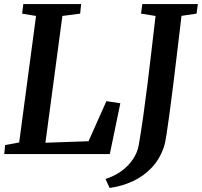

<svg xmlns="http://www.w3.org/2000/svg" viewBox="-20 -763 1000 951"><path d="M1 0 5.5 -44.5 75 -57.5 158.5 -684 89.5 -695.5 95.5 -743H382L377 -695.5L289 -684L205 -56L418.5 -63.5L507 -262L576 -251.5L524 0ZM523 168 502.5 123.5Q548 109 582.5 83.5Q617 58 638.8 25.2Q660.5 -7.5 667 -43Q678.5 -109 689.5 -187.2Q700.5 -265.5 711 -349.8Q721.5 -434 731.2 -519.2Q741 -604.5 750.5 -684L678.5 -695.5L685 -743H960L953.5 -695.5L879 -684.5Q868.5 -595.5 858 -508Q847.5 -420.5 837.8 -341.8Q828 -263 819.5 -199.2Q811 -135.5 804.2 -93.2Q797.5 -51 792.5 -37Q772.5 23 733.2 65.5Q694 108 640.2 133.5Q586.5 159 523 168Z"/></svg>

Font: Merriweather SemiBold
Style: Italic
Weight: 600
Italic angle: -7.8°
Version: Version 2.101